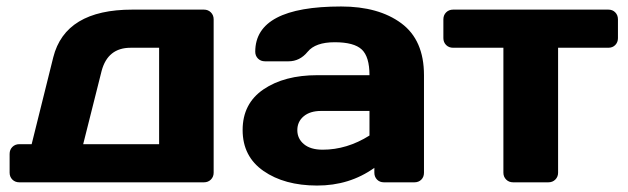

<svg xmlns="http://www.w3.org/2000/svg" viewBox="-20 -565 1945 595"><path d="M9.8 -29.8V-87.9Q9.8 -101.1 18.3 -109.6Q26.9 -118.2 40 -118.2H78.1L145 -387.2Q182.1 -535.2 390.1 -535.2H611.8Q625 -535.2 633.5 -526.6Q642.1 -518.1 642.1 -504.9V-29.8Q642.1 -17.1 633.5 -8.5Q625 0 611.8 0H40Q26.9 0 18.3 -8.5Q9.8 -17.1 9.8 -29.8ZM237.8 -118.2H473.1V-417H384.8Q314 -417 294.9 -345.2Z M963.4 -332H1125Q1125 -389.2 1101.1 -411.6Q1077.1 -434.1 1017.3 -434.1Q957.5 -434.1 933.3 -404.5Q909.2 -375 874 -375H801.3Q788.1 -375 779.5 -383.5Q771 -392.1 771 -404.8Q771 -544.9 1037.1 -544.9Q1153.3 -544.9 1223.6 -492.9Q1293.9 -440.9 1293.9 -332V-29.8Q1293.9 -16.6 1285.6 -8.3Q1277.3 0 1264.2 0H1169.9Q1156.7 0 1148.4 -8.5Q1140.1 -17.1 1140.1 -29.8V-44.9Q1063 10.3 962.2 10Q861.3 9.8 796.6 -35.2Q731.9 -80.1 731.9 -162.1Q731.9 -244.1 796.6 -288.1Q861.3 -332 963.4 -332ZM980 -101.1Q1055.2 -101.1 1125 -145V-221.2H975.1Q940.9 -221.2 921.1 -204.6Q901.4 -188 901.4 -161.6Q901.4 -135.3 921.9 -118.2Q942.4 -101.1 980 -101.1Z M1354 -446.8V-504.9Q1354 -518.1 1362.5 -526.6Q1371.1 -535.2 1384.3 -535.2H1865.2Q1878.4 -535.2 1886.7 -526.6Q1895 -518.1 1895 -504.9V-446.8Q1895 -434.1 1886.7 -425.5Q1878.4 -417 1865.2 -417H1709.5V-29.8Q1709.5 -17.1 1700.9 -8.5Q1692.4 0 1679.2 0H1570.3Q1557.1 0 1548.6 -8.5Q1540 -17.1 1540 -29.8V-417H1384.3Q1371.1 -417 1362.5 -425.5Q1354 -434.1 1354 -446.8Z"/></svg>

Font: Days One
Style: Regular
Weight: 400
Designer: Alexander Kalachev, Alexey Maslov, Jovanny Lemonad
Foundry: Alexander Kalachev, Alexey Maslov, Jovanny Lemonad
Version: Version 1.002